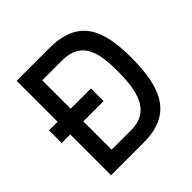

<svg xmlns="http://www.w3.org/2000/svg" viewBox="-180 -846 998 998"><g transform="rotate(-45 318.5 -347.0)"><path d="M20 -300H83V0H323C540 0 590 -148 590 -359C590 -566 536 -694 323 -694H83V-393H20ZM490 -359C490 -214 464 -92 323 -92H179V-300H328V-393H179V-602H323C464 -602 490 -503 490 -359Z"/></g></svg>

Font: TitilliumText22L
Style: 600 wt
Weight: 600
Designer: Campivisivi
Foundry: Campivisivi
Version: 1.000